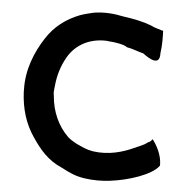

<svg xmlns="http://www.w3.org/2000/svg" viewBox="-50 -729 768 778"><g transform="rotate(5 334.0 -340.5)"><path d="M46 -332C49 -263 68 -203 102 -153C135 -104 168 -64 226 -39C259 -22 282 -10 322 -4C357 1 392 1 424 -3C500 -12 594 -43 621 -81L622 -82C623 -126 598 -167 583 -186C577 -179 577 -176 564 -171H563V-170C549 -159 537 -156 511 -144C468 -124 410 -107 347 -116C317 -121 304 -129 277 -141C259 -151 252 -155 240 -166C199 -206 174 -263 169 -324V-325L167 -339C167 -348 169 -361 170 -371C174 -411 186 -450 206 -485C232 -531 284 -570 363 -567C368 -566 376 -565 382 -565C396 -564 437 -558 447 -548H448C468 -545 497 -533 515 -529C539 -511 586 -480 584 -536C589 -570 588 -602 587 -628H582C580 -629 572 -632 560 -635C552 -637 546 -640 535 -645C501 -658 464 -665 422 -671C384 -679 345 -683 301 -676C280 -671 266 -668 246 -661C189 -639 143 -603 112 -554C74 -496 44 -422 46 -343Z"/></g></svg>

Font: Hussar Pisanka
Style: Sbd
Weight: 600
Designer: Robert Jablonski
Foundry: Cannot Into Space Fonts
Version: Version 1.070